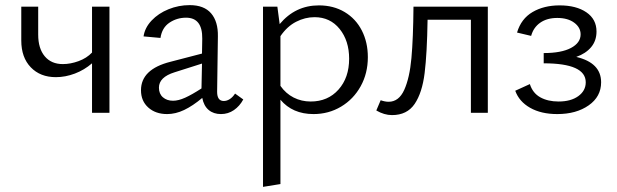

<svg xmlns="http://www.w3.org/2000/svg" viewBox="-20 -440 2407 749"><path d="M407 -414V0H339V-193Q309 -167 272 -153Q235 -139 198 -139Q137 -139 100 -177.5Q63 -216 63 -282V-414H129V-305Q129 -251 154.5 -220.5Q180 -190 225 -190Q255 -190 286.5 -201.5Q318 -213 339 -235V-414Z M929 -52Q915 -26 892.5 -10.5Q870 5 842 5Q813 5 794 -11Q775 -27 769 -58Q732 -27 698.5 -11Q665 5 632 5Q587 5 558.5 -20.5Q530 -46 530 -88Q530 -170 645 -199L768 -231L769 -289Q770 -371 706 -371Q670 -371 641 -351.5Q612 -332 606 -292L540 -298Q545 -332 571.5 -360Q598 -388 637.5 -404Q677 -420 720 -420Q776 -420 803.5 -388Q831 -356 830 -298L827 -82Q827 -46 853 -46Q865 -46 876.5 -53.5Q888 -61 897 -75ZM655 -47Q676 -47 702.5 -59Q729 -71 766 -95L768 -192L661 -158Q600 -139 600 -98Q600 -74 615.5 -60.5Q631 -47 655 -47Z M1415 -217Q1415 -154 1387 -103.5Q1359 -53 1310.5 -24Q1262 5 1203 5Q1121 5 1074 -51V278L1006 289V-414H1062L1071 -346Q1132 -419 1224 -419Q1281 -419 1324.5 -393Q1368 -367 1391.5 -321Q1415 -275 1415 -217ZM1342 -211Q1342 -281 1305 -327Q1268 -373 1207 -373Q1170 -373 1135 -355Q1100 -337 1074 -299V-105Q1095 -75 1125.5 -59.5Q1156 -44 1192 -44Q1259 -44 1300.5 -90.5Q1342 -137 1342 -211Z M1883 0H1817V-363H1648Q1646 -232 1636.5 -155Q1627 -78 1597.5 -34.5Q1568 9 1509 9Q1479 9 1448 -9L1465 -49Q1482 -43 1496 -43Q1536 -43 1557 -89.5Q1578 -136 1585 -213.5Q1592 -291 1593 -414H1883Z M2325 -119Q2325 -63 2276.5 -29Q2228 5 2154 5Q2091 5 2048 -19.5Q2005 -44 1990 -86L2047 -112Q2058 -77 2087.5 -60.5Q2117 -44 2159 -44Q2207 -44 2236 -65Q2265 -86 2265 -119Q2265 -193 2101 -193V-233Q2170 -233 2207.5 -253Q2245 -273 2245 -306Q2245 -333 2220 -351.5Q2195 -370 2154 -370Q2114 -370 2087.5 -351.5Q2061 -333 2052 -300L1997 -313Q2013 -367 2057.5 -393Q2102 -419 2163 -419Q2228 -419 2267.5 -392Q2307 -365 2307 -317Q2307 -281 2286 -256Q2265 -231 2228 -218Q2325 -195 2325 -119Z"/></svg>

Font: Ysabeau
Style: Regular
Weight: 400
Designer: Christian Thalmann (Catharsis Fonts)
Version: Version 0.003